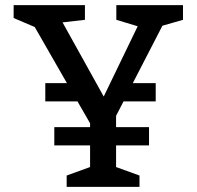

<svg xmlns="http://www.w3.org/2000/svg" viewBox="-20 -726 766 746"><path d="M522 0H239V-44L330 -77V-161H191V-232H330V-247L281 -332H156V-403H240L115 -621L33 -656V-706H310V-649L223 -639L383 -351L515 -624L432 -649V-706H691V-649L611 -626L496 -403H585V-332H460L431 -276V-232H559V-161H431V-77L522 -44Z"/></svg>

Font: Belgrano
Style: Regular
Weight: 400
Version: Version 1.002